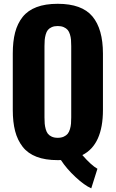

<svg xmlns="http://www.w3.org/2000/svg" viewBox="-20 -840 615 1020"><path d="M358.4 -216.3V-595.2Q358.4 -614.7 357.2 -628.7Q356 -642.6 351.6 -657.2Q347.2 -671.9 339.6 -680.9Q332 -689.9 318.6 -695.8Q305.2 -701.7 286.6 -701.7Q268.1 -701.7 254.9 -695.8Q241.7 -689.9 234.4 -680.9Q227.1 -671.9 222.9 -657Q218.8 -642.1 217.5 -628.4Q216.3 -614.7 216.3 -595.2V-216.3Q216.3 -196.8 217.5 -182.9Q218.8 -168.9 222.9 -153.8Q227.1 -138.7 234.4 -129.4Q241.7 -120.1 254.9 -114Q268.1 -107.9 286.6 -107.9Q305.2 -107.9 318.6 -114Q332 -120.1 339.6 -129.4Q347.2 -138.7 351.6 -153.8Q356 -168.9 357.2 -182.9Q358.4 -196.8 358.4 -216.3ZM464.8 160.6Q428.2 144.5 380.9 100.3Q333.5 56.2 303.7 10.3Q297.9 10.7 286.6 10.7Q220.7 10.7 174.3 -7.1Q127.9 -24.9 100.3 -60.3Q72.8 -95.7 60.3 -143.6Q47.9 -191.4 47.9 -256.3V-555.2Q47.9 -620.1 60.3 -667.7Q72.8 -715.3 100.3 -750Q127.9 -784.7 174.3 -802.2Q220.7 -819.8 286.6 -819.8Q415 -819.8 470.9 -752.9Q526.9 -686 526.9 -555.2V-256.3Q526.9 -71.3 417.5 -16.1Q464.8 38.1 497.6 56.6Z"/></svg>

Font: Oswald
Style: DemiBold
Weight: 600
Designer: Vernon Adams
Foundry: Vernon Adams
Version: 3.0; ttfautohint (v0.95) -l 8 -r 50 -G 200 -x 0 -w "G" -W -c